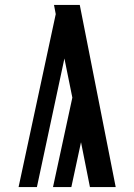

<svg xmlns="http://www.w3.org/2000/svg" viewBox="-20 -755 540 775"><path d="M55 0 205 -698 198 -735Q224 -735 250 -735Q276 -735 302 -735L447 0H343L307 -181L268 0H194L272 -361L240 -519L129 0Z"/></svg>

Font: Iosevka SS08 Regular
Style: Bold
Weight: 700
Monospace: yes
Designer: Belleve Invis
Foundry: Belleve Invis
Version: Version 16.3.4; ttfautohint (v1.8.4)